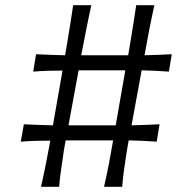

<svg xmlns="http://www.w3.org/2000/svg" viewBox="-20 -720 739 740"><path d="M332 -700H262C255 -654 249 -613 240 -561L231 -507C193 -508 156 -509 119 -511L108 -444C143 -447 182 -448 221 -448L184 -237C146 -238 109 -239 72 -241L60 -174C96 -177 135 -178 174 -178C163 -120 152 -60 138 0H208C211 -46 220 -92 226 -139L233 -179H280H387H416C406 -120 395 -60 381 0H451C454 -46 462 -92 469 -139L476 -179C511 -178 546 -177 584 -174L595 -241C559 -239 523 -238 487 -237L526 -449C560 -448 594 -447 631 -444L642 -511C607 -509 572 -508 537 -507C546 -559 563 -647 575 -700H505C498 -654 492 -613 483 -561L474 -507H434H327H293C303 -558 320 -647 332 -700ZM327 -449H434H463L426 -237H387H280H244L283 -449Z"/></svg>

Font: Coconat Demi
Style: Regular
Weight: 400
Designer: Sara Lavazza
Foundry: Collletttivo
Version: Version 1.000;Glyphs 3.2 (3217)